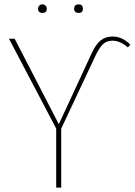

<svg xmlns="http://www.w3.org/2000/svg" viewBox="-20 -858 616 878"><path d="M194 -818Q194 -799 174 -799Q154 -799 154 -818Q154 -826 159.5 -832Q165 -838 174 -838Q183 -838 188.5 -832Q194 -826 194 -818ZM340 -838Q359 -838 359 -818Q359 -799 340 -799Q319 -799 319 -818Q319 -838 340 -838ZM237 0V-270L21 -681H47L249 -290L399 -614Q418 -655 440 -673Q462 -691 495 -691Q539 -691 576 -654L565 -641Q529 -672 495 -672Q469 -672 452.5 -657.5Q436 -643 417 -604L260 -270V0Z"/></svg>

Font: FiraGO Thin
Style: Regular
Weight: 100
Designer: bBox Type
Foundry: bBox Type GmbH
Version: Version 1.001;PS 001.001;hotconv 1.0.88;makeotf.lib2.5.64775